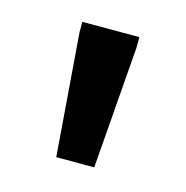

<svg xmlns="http://www.w3.org/2000/svg" viewBox="-54 -758 350 361"><g transform="rotate(15 121.0 -578.0)"><path d="M84 -448.5 65.5 -687V-707H176.5V-687L158 -448.5Z"/></g></svg>

Font: Newsreader Caption
Style: Regular
Weight: 400
Designer: Hugues Gentile
Foundry: Production Type
Version: Version 1.001